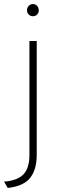

<svg xmlns="http://www.w3.org/2000/svg" viewBox="-38 -713 306 946"><path d="M95 -662Q95 -675 103.5 -684Q112 -693 124 -693Q137 -693 145 -684Q153 -675 153 -662Q153 -650 145 -641.5Q137 -633 124 -633Q112 -633 103.5 -641.5Q95 -650 95 -662ZM-18 182Q47 177 77 146.5Q107 116 107 51V-511H143V49Q143 130 104 171Q69 206 0 213Z"/></svg>

Font: Overpass Thin
Style: Regular
Weight: 100
Designer: Delve Withrington, Thomas Jockin
Foundry: Delve Fonts
Version: Version 3.000;DELV;Overpass